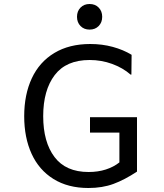

<svg xmlns="http://www.w3.org/2000/svg" viewBox="-20 -928 820 960"><path d="M431 -708Q491 -708 544 -693.5Q597 -679 638 -654L637 -555H633Q594 -589 540.5 -608.5Q487 -628 428 -628Q311 -628 253.5 -552.5Q196 -477 196 -347Q196 -218 252.5 -143Q309 -68 423 -68Q470 -68 509 -80.5Q548 -93 577 -116V-265H430V-342H665V-70Q603 -29 547.5 -8.5Q492 12 422 12Q320 12 247.5 -33Q175 -78 138 -159Q101 -240 101 -347Q101 -455 139 -536.5Q177 -618 251.5 -663Q326 -708 431 -708ZM365 -844Q365 -872 382.5 -890Q400 -908 428 -908Q456 -908 473.5 -890Q491 -872 491 -844Q491 -816 473.5 -798Q456 -780 428 -780Q400 -780 382.5 -798Q365 -816 365 -844Z"/></svg>

Font: Amiko
Style: Regular
Weight: 400
Designer: Pablo Impallari, Rodrigo Fuenzalida, Andres Torresi
Foundry: Impallari Type
Version: Version 1.001; ttfautohint (v1.3)